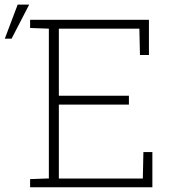

<svg xmlns="http://www.w3.org/2000/svg" viewBox="-35 -795 736 815"><path d="M92.8 0V-34.7L172.4 -37.6V-673.3L92.8 -676.3V-710.9H597.2V-561.5H559.1L556.6 -673.3H214.8V-388.7H512.2V-351.1H214.8V-37.1H571.3L573.7 -149.4H611.8V0ZM-14.6 -630.9 40 -775.4H88.9L14.2 -630.9Z"/></svg>

Font: Roboto Slab ExtraLight
Style: Regular
Weight: 250
Designer: Google
Version: Version 2.000; ttfautohint (v1.8.1.43-b0c9)